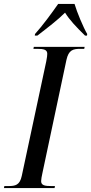

<svg xmlns="http://www.w3.org/2000/svg" viewBox="-50 -951 461 971"><path d="M127 -779 126 -771H139C191 -811 242 -850 279 -887C302 -850 334 -816 380 -771H390L391 -779C371 -813 339 -890 327 -931H244C212 -885 165 -821 127 -779ZM-30 0H226L228 -10H210C178 -10 158 -13 158 -35C158 -44 161 -60 165 -78L286 -648C297 -698 319 -704 356 -704H376L378 -714H121L119 -704H138C171 -704 189 -700 189 -679C189 -672 188 -661 184 -641L60 -61C50 -15 28 -10 -8 -10H-28Z"/></svg>

Font: Noto Serif Display ExtraCondensed Medium
Style: Italic
Weight: 500
Width: 2
Italic angle: -12°
Designer: Monotype Design Team
Foundry: Monotype Imaging Inc.
Version: Version 2.009